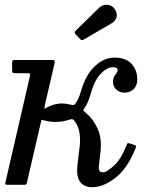

<svg xmlns="http://www.w3.org/2000/svg" viewBox="-20 -770 632 800"><path d="M543 -147.5Q509.5 -66 459.5 -28Q409.5 10 365 10Q291.5 10 303 -85L312 -160Q315 -185 311.8 -212.8Q308.5 -240.5 293.5 -262Q284 -275.5 277.2 -273.5Q270.5 -271.5 255 -267.5Q243 -264 232 -263Q221 -262 212 -262Q186.5 -262 167.5 -267.5Q157 -270.5 154.8 -270.8Q152.5 -271 150 -259L92.5 -10.5Q91 -4 89.5 -2Q88 0 79.5 0H15Q1 0 1.5 -4Q2 -8 4.5 -18.5L104 -449.5Q106.5 -459.5 105 -462.2Q103.5 -465 91.5 -465H41.5Q33.5 -465 32 -468.8Q30.5 -472.5 30.5 -480.5V-506Q30.5 -513 32 -516.5Q33.5 -520 40.5 -520H197Q206.5 -520 207.5 -515.8Q208.5 -511.5 207 -505L167 -332.5Q163.5 -315.5 166.2 -317Q169 -318.5 180 -324.5Q197 -333 212 -336Q227 -339 236 -339Q252.5 -339 267 -335.5Q281.5 -332 286.2 -332.2Q291 -332.5 299 -345.5Q309.5 -362 318 -392Q337 -458 375 -494Q413 -530 458 -530Q504 -530 528 -504Q552 -478 552 -439Q552 -413.5 536.8 -398.8Q521.5 -384 499 -384Q478 -384 464.5 -396.8Q451 -409.5 451 -428Q451 -444 455.8 -451.8Q460.5 -459.5 465.2 -464.8Q470 -470 470 -478Q470 -490 451 -490Q425 -490 398.8 -462Q372.5 -434 355 -370Q347 -341.5 332 -320Q325.5 -310.5 327.8 -308.2Q330 -306 338.5 -299Q368 -274.5 386.2 -235.2Q404.5 -196 399 -141L392 -77Q390.5 -64.5 394.5 -58.2Q398.5 -52 411 -52Q422.5 -52 452 -77.2Q481.5 -102.5 504 -157Q508.5 -168.5 510.5 -172Q512.5 -175.5 525 -171L534.5 -168Q546 -164.5 546.8 -161.5Q547.5 -158.5 543 -147.5ZM459.5 -730Q470.5 -711.5 464.8 -696.2Q459 -681 446 -673.5L332 -607Q325.5 -603 321.8 -602.8Q318 -602.5 312.5 -608.5L295.5 -626.5Q287.5 -635 295.5 -642.5L393.5 -738Q407.5 -752 428.5 -749.8Q449.5 -747.5 459.5 -730Z"/></svg>

Font: Besley
Style: Italic
Weight: 400
Italic angle: -13°
Designer: Owen Earl
Foundry: indestructible type*
Version: Version 4.000; ttfautohint (v1.8.4.7-5d5b)